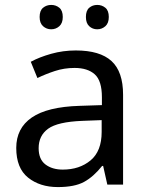

<svg xmlns="http://www.w3.org/2000/svg" viewBox="-20 -750 601 780"><path d="M288 -545Q386 -545 433 -502Q480 -459 480 -365V0H416L399 -76H395Q360 -32 321.5 -11Q283 10 215 10Q142 10 94 -28.5Q46 -67 46 -149Q46 -229 109 -272.5Q172 -316 303 -320L394 -323V-355Q394 -422 365 -448Q336 -474 283 -474Q241 -474 203 -461.5Q165 -449 132 -433L105 -499Q140 -518 188 -531.5Q236 -545 288 -545ZM314 -259Q214 -255 175.5 -227Q137 -199 137 -148Q137 -103 164.5 -82Q192 -61 235 -61Q303 -61 348 -98.5Q393 -136 393 -214V-262ZM141 -681Q141 -707 155 -718.5Q169 -730 188 -730Q207 -730 221 -718.5Q235 -707 235 -681Q235 -656 221 -643.5Q207 -631 188 -631Q169 -631 155 -643.5Q141 -656 141 -681ZM329 -681Q329 -707 342.5 -718.5Q356 -730 375 -730Q394 -730 408 -718.5Q422 -707 422 -681Q422 -656 408 -643.5Q394 -631 375 -631Q356 -631 342.5 -643.5Q329 -656 329 -681Z"/></svg>

Font: Noto Sans Vithkuqi
Style: Regular
Weight: 400
Version: Version 1.001